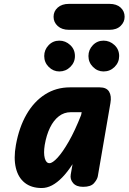

<svg xmlns="http://www.w3.org/2000/svg" viewBox="-20 -940 647 966"><path d="M190 6Q138 6 104.8 -20.2Q71.5 -46.5 59.8 -95.2Q48 -144 60 -210.5Q76 -299.5 113.5 -364.5Q151 -429.5 206.8 -465Q262.5 -500.5 332 -500.5H481.5Q516 -500.5 529 -478.8Q542 -457 535.5 -421L472 -52.5Q469 -37 453 -18.5Q437 0 398 0Q364 0 347.8 -19Q331.5 -38 336 -62.5L345 -114Q319.5 -74.5 293.5 -47.8Q267.5 -21 241.8 -7.5Q216 6 190 6ZM205 -210.5Q198.5 -169.5 205.2 -144.2Q212 -119 229 -119Q244 -119 269.5 -146.5Q295 -174 326 -228Q357 -282 388 -361L391 -375.5H336Q302.5 -375.5 276 -355Q249.5 -334.5 231.5 -297.5Q213.5 -260.5 205 -210.5ZM501 -580.5Q470.5 -580.5 447.8 -603.2Q425 -626 425 -658Q425 -689.5 447 -712.5Q469 -735.5 501 -735.5Q532 -735.5 555.8 -713.5Q579.5 -691.5 579.5 -658Q579.5 -626 556.5 -603.2Q533.5 -580.5 501 -580.5ZM278.5 -580.5Q248 -580.5 225.2 -603.2Q202.5 -626 202.5 -658Q202.5 -689.5 224.5 -712.5Q246.5 -735.5 278.5 -735.5Q309.5 -735.5 333.2 -713.5Q357 -691.5 357 -658Q357 -626 333.8 -603.2Q310.5 -580.5 278.5 -580.5ZM326.5 -790Q291.5 -790 270.5 -809Q249.5 -828 249.5 -855.5Q249.5 -883.5 270.5 -902Q291.5 -920.5 326.5 -920.5H531Q566.5 -920.5 586.8 -902Q607 -883.5 607 -855.5Q607 -829 586.8 -809.5Q566.5 -790 531 -790Z"/></svg>

Font: Edu VIC WA NT Hand
Style: Regular
Weight: 400
Designer: Tina and Corey Anderson, Eben Sorkin, Mirko Velimirovic
Foundry: Google for Education
Version: Version 1.000